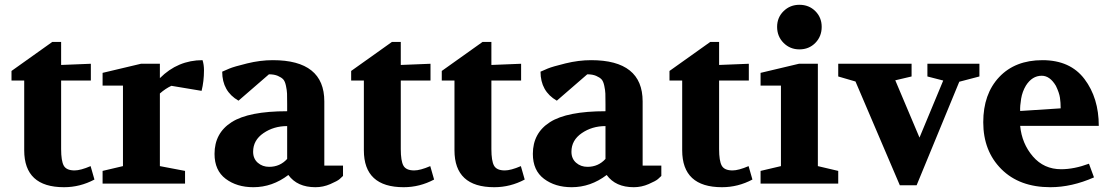

<svg xmlns="http://www.w3.org/2000/svg" viewBox="-20 -766 4632 801"><path d="M28 -430V-470L198 -591H235V-495L359 -500V-430H235V-144Q235 -95 246 -75Q257 -55 291 -55Q316 -55 358 -73L374 -17Q314 15 247 15Q81 15 81 -139V-430Z M408 0V-53L493 -73V-409H408V-462L568 -500H647V-440Q722 -515 825 -515Q831 -496 831 -473Q831 -427 821 -387L695 -408Q671 -397 647 -376V-73L752 -53V0Z M875 -124Q875 -211 946.5 -256.5Q1018 -302 1178 -302V-332Q1178 -362 1177.5 -375.5Q1177 -389 1173 -408Q1169 -427 1161.5 -435Q1154 -443 1139 -449.5Q1124 -456 1102 -456L975 -346Q907 -385 907 -467L937 -480Q956 -488 1011 -501.5Q1066 -515 1118 -515Q1333 -515 1333 -343V-75H1411V-32Q1406 -27 1397 -19Q1388 -11 1358 2Q1328 15 1296 15Q1220 15 1183 -36Q1116 15 1037 15Q968 15 921.5 -20Q875 -55 875 -124ZM1036 -133Q1036 -104 1055.5 -87Q1075 -70 1103 -70Q1148 -70 1178 -103V-240Q1122 -240 1079 -210.5Q1036 -181 1036 -133Z M1445 -430V-470L1615 -591H1652V-495L1776 -500V-430H1652V-144Q1652 -95 1663 -75Q1674 -55 1708 -55Q1733 -55 1775 -73L1791 -17Q1731 15 1664 15Q1498 15 1498 -139V-430Z M1823 -430V-470L1993 -591H2030V-495L2154 -500V-430H2030V-144Q2030 -95 2041 -75Q2052 -55 2086 -55Q2111 -55 2153 -73L2169 -17Q2109 15 2042 15Q1876 15 1876 -139V-430Z M2203 -124Q2203 -211 2274.5 -256.5Q2346 -302 2506 -302V-332Q2506 -362 2505.5 -375.5Q2505 -389 2501 -408Q2497 -427 2489.5 -435Q2482 -443 2467 -449.5Q2452 -456 2430 -456L2303 -346Q2235 -385 2235 -467L2265 -480Q2284 -488 2339 -501.5Q2394 -515 2446 -515Q2661 -515 2661 -343V-75H2739V-32Q2734 -27 2725 -19Q2716 -11 2686 2Q2656 15 2624 15Q2548 15 2511 -36Q2444 15 2365 15Q2296 15 2249.5 -20Q2203 -55 2203 -124ZM2364 -133Q2364 -104 2383.5 -87Q2403 -70 2431 -70Q2476 -70 2506 -103V-240Q2450 -240 2407 -210.5Q2364 -181 2364 -133Z M2773 -430V-470L2943 -591H2980V-495L3104 -500V-430H2980V-144Q2980 -95 2991 -75Q3002 -55 3036 -55Q3061 -55 3103 -73L3119 -17Q3059 15 2992 15Q2826 15 2826 -139V-430Z M3153 0V-53L3238 -73V-409H3153V-462L3313 -500H3392V-73L3477 -53V0ZM3222 -654Q3222 -693 3249 -719.5Q3276 -746 3315 -746Q3355 -746 3381.5 -719.5Q3408 -693 3408 -654Q3408 -614 3381.5 -587Q3355 -560 3315 -560Q3276 -560 3249 -587Q3222 -614 3222 -654Z M3477 -447V-500H3783V-447L3715 -431L3816 -192L3915 -430L3849 -447V-500H4066V-447L3982 -425L3804 7H3734L3549 -426Z M4082 -256Q4082 -374 4148.5 -444.5Q4215 -515 4329 -515Q4445 -515 4504.5 -436Q4564 -357 4564 -241H4236Q4243 -167 4289 -113.5Q4335 -60 4407 -60Q4461 -60 4523 -83L4544 -26Q4451 15 4362 15Q4233 15 4157.5 -60.5Q4082 -136 4082 -256ZM4236 -303 4405 -314Q4405 -338 4402 -358.5Q4399 -379 4385 -408Q4360 -450 4326 -450Q4286 -450 4260 -409Q4245 -384 4240 -354Q4235 -324 4236 -303Z"/></svg>

Font: Volkhov
Style: Bold
Weight: 700
Designer: Cyreal (www.cyreal.org)
Foundry: Cyreal (www.cyreal.org)
Version: Version 1.010